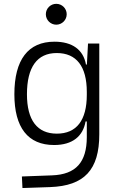

<svg xmlns="http://www.w3.org/2000/svg" viewBox="-20 -744 626 998"><path d="M96.7 233.4 240.2 228.5C418.5 222.2 496.1 138.7 496.1 -45.9V-517.6H437.5L431.6 -408.7H426.8C413.1 -485.8 355.5 -527.3 263.2 -527.3C126 -527.3 54.7 -433.6 54.7 -253.9C54.7 -80.6 125.5 9.8 261.2 9.8C357.9 9.8 411.6 -36.6 424.8 -112.8H431.2V-30.3C430.7 98.1 375.5 163.1 250 167.5L93.8 173.3ZM431.2 -266.1V-251C431.2 -118.7 377.9 -49.3 275.4 -49.3C173.3 -49.3 120.1 -119.6 120.1 -253.9C120.1 -395 172.9 -468.3 274.9 -468.3C377.4 -468.3 431.2 -398.9 431.2 -266.1ZM272.5 -615.7C302.2 -615.7 326.7 -640.1 326.7 -669.9C326.7 -700.2 302.2 -724.1 272.5 -724.1C242.7 -724.1 218.3 -700.2 218.3 -669.9C218.3 -640.1 242.7 -615.7 272.5 -615.7Z"/></svg>

Font: Cascadia Code PL Light
Style: Regular
Weight: 300
Monospace: yes
Designer: Aaron Bell
Foundry: Saja Typeworks
Version: Version 2404.023